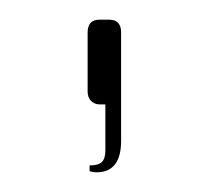

<svg xmlns="http://www.w3.org/2000/svg" viewBox="-20 -106 212 195"><path d="M71 68V62Q80 62 83.5 58.5Q87 55 87 47V0H81Q76 0 72.5 -3.5Q69 -7 69 -13V-73Q69 -86 81 -86H91Q103 -86 103 -73V37Q103 69 78 69Q75 69 73.5 68.5Q72 68 71 68Z"/></svg>

Font: Exo Thin
Style: Regular
Weight: 250
Designer: Natanael Gama
Foundry: Natanael Gama
Version: Version 1.500; ttfautohint (v1.6)